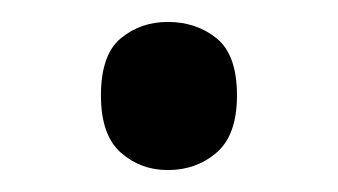

<svg xmlns="http://www.w3.org/2000/svg" viewBox="-20 -440 308 175"><path d="M72 -353Q72 -390 90 -405Q108 -420 133 -420Q159 -420 177.5 -405Q196 -390 196 -353Q196 -317 177.5 -301Q159 -285 133 -285Q108 -285 90 -301Q72 -317 72 -353Z"/></svg>

Font: Noto Sans Old Persian
Style: Regular
Weight: 400
Designer: Monotype Design Team
Foundry: Monotype Imaging Inc.
Version: Version 2.001; ttfautohint (v1.8.4.7-5d5b)